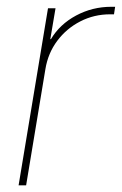

<svg xmlns="http://www.w3.org/2000/svg" viewBox="-20 -554 364 574"><path d="M35.6 0 123.5 -529.3H146L130.4 -437H132.3Q158.7 -481.4 207.5 -507.6Q256.3 -533.7 312.5 -533.7Q316.9 -533.7 318.4 -533.7Q319.8 -533.7 324.2 -533.7L320.8 -511.2Q317.9 -511.2 315.7 -511.2Q313.5 -511.2 309.1 -511.2Q261.2 -511.2 220 -490Q178.7 -468.8 151.1 -431.9Q123.5 -395 115.7 -347.2L58.1 0Z"/></svg>

Font: Inter 24pt Thin
Style: Italic
Weight: 250
Italic angle: -9.3988°
Version: Version 4.001;git-66647c0bb